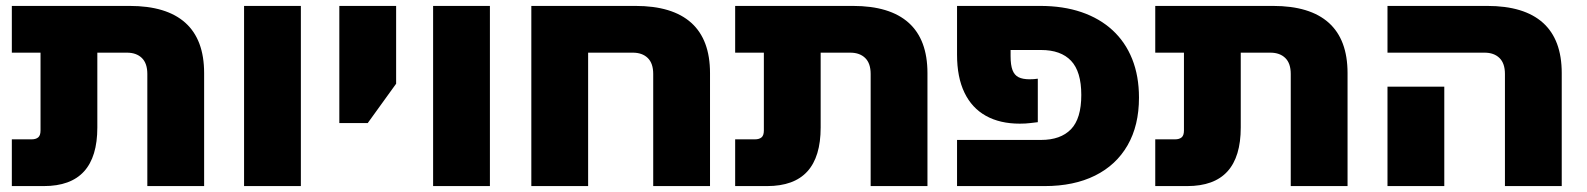

<svg xmlns="http://www.w3.org/2000/svg" viewBox="-20 -629 5364 649"><path d="M478 0V-379Q478 -415 459.5 -433Q441 -451 409 -451H20V-609H418Q543 -609 606.5 -552Q670 -495 670 -382V0ZM20 0V-158H87Q101 -158 109 -164.5Q117 -171 117 -188V-574H309V-198Q309 -99 264 -49.5Q219 0 128 0Z M805 0V-609H997V0Z M1127 -213V-609H1319V-346L1223 -213Z M1444 0V-609H1636V0Z M2128 -609Q2253 -609 2316.5 -552Q2380 -495 2380 -382V0H2188V-379Q2188 -415 2169.5 -433Q2151 -451 2119 -451H1968V0H1776V-609Z M2923 0V-379Q2923 -415 2904.5 -433Q2886 -451 2854 -451H2465V-609H2863Q2988 -609 3051.5 -552Q3115 -495 3115 -382V0ZM2465 0V-158H2532Q2546 -158 2554 -164.5Q2562 -171 2562 -188V-574H2754V-198Q2754 -99 2709 -49.5Q2664 0 2573 0Z M3215 0V-156H3499Q3565 -156 3600 -192Q3635 -228 3635 -308Q3635 -387 3600.5 -423.5Q3566 -460 3499 -460H3307V-609H3496Q3574 -609 3635.5 -588Q3697 -567 3740.5 -527Q3784 -487 3807 -429.5Q3830 -372 3830 -299Q3830 -205 3791.5 -138Q3753 -71 3681.5 -35.5Q3610 0 3511 0ZM3427 -211Q3360 -211 3312.5 -237.5Q3265 -264 3240 -316Q3215 -368 3215 -444V-609H3396V-439Q3396 -409 3402.5 -392Q3409 -375 3423 -368Q3437 -361 3460 -361Q3469 -361 3474.5 -361.5Q3480 -362 3488 -363V-216Q3478 -215 3462.5 -213Q3447 -211 3427 -211Z M4343 0V-379Q4343 -415 4324.5 -433Q4306 -451 4274 -451H3885V-609H4283Q4408 -609 4471.5 -552Q4535 -495 4535 -382V0ZM3885 0V-158H3952Q3966 -158 3974 -164.5Q3982 -171 3982 -188V-574H4174V-198Q4174 -99 4129 -49.5Q4084 0 3993 0Z M5067 0V-379Q5067 -415 5048.5 -433Q5030 -451 4998 -451H4670V-609H5007Q5132 -609 5195.5 -552Q5259 -495 5259 -382V0ZM4670 0V-336H4862V0Z"/></svg>

Font: Noto Sans Hebrew Black
Style: Regular
Weight: 900
Designer: Monotype Design Team
Foundry: Monotype Imaging Inc.
Version: Version 2.003